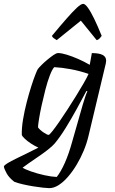

<svg xmlns="http://www.w3.org/2000/svg" viewBox="-84 -775 594 995"><path d="M171 200Q161 200 138 197.5Q115 195 87.5 190.5Q60 186 34 180Q8 174 -10 167Q-37 146 -49.5 123.5Q-62 101 -64 88Q-62 81 -44.5 70.5Q-27 60 -0.5 47Q26 34 56 19.5Q86 5 115 -10Q95 -19 76 -31.5Q57 -44 44 -56.5Q31 -69 29 -75Q28 -112 35.5 -156.5Q43 -201 54.5 -245.5Q66 -290 78 -327.5Q90 -365 99.5 -389Q109 -413 112 -417Q118 -425 131.5 -438.5Q145 -452 162 -466Q179 -480 193.5 -490Q208 -500 217 -500Q235 -500 262.5 -491.5Q290 -483 321 -469.5Q352 -456 381 -439L392 -500Q400 -500 412.5 -499Q425 -498 437.5 -494.5Q450 -491 458 -482.5Q466 -474 466 -460Q466 -459 465.5 -455Q465 -451 464 -445L375 -72Q366 -33 350 5.5Q334 44 313 79Q292 114 268 141.5Q244 169 219.5 184.5Q195 200 171 200ZM210 142Q231 116 252 69Q273 22 291 -44L345 -233Q352 -256 358.5 -275.5Q365 -295 369 -301L364 -304Q342 -262 314 -211Q286 -160 257 -113Q228 -66 200 -32Q188 -18 164.5 0.5Q141 19 115 36.5Q89 54 67 69.5Q45 85 33 94Q47 103 78.5 114Q110 125 146.5 133Q183 141 210 142ZM168 -76Q172 -76 186.5 -94Q201 -112 221.5 -141.5Q242 -171 265 -206.5Q288 -242 310 -277.5Q332 -313 349.5 -343.5Q367 -374 375 -392Q328 -408 282 -416.5Q236 -425 197 -427Q186 -415 174 -383.5Q162 -352 151.5 -311.5Q141 -271 132 -230Q123 -189 118 -157.5Q113 -126 113 -115Q122 -102 141 -89Q160 -76 168 -76ZM210 -567Q201 -572 194 -577.5Q187 -583 185 -589Q228 -641 260.5 -678Q293 -715 314.5 -735Q336 -755 347 -755Q357 -755 371.5 -735Q386 -715 404 -678Q422 -641 443 -589Q439 -585 433.5 -577.5Q428 -570 417 -567L335 -668Z"/></svg>

Font: Texturina Medium 12pt
Style: Italic
Weight: 400
Italic angle: -11°
Version: Version 1.002